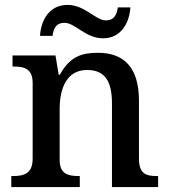

<svg xmlns="http://www.w3.org/2000/svg" viewBox="-20 -762 691 782"><path d="M400 -606C471 -606 507 -666 511 -732H460C456 -705 447 -679 411 -679C369 -679 326 -742 255 -742C183 -742 147 -683 143 -616H194C198 -643 206 -669 243 -669C286 -669 328 -606 400 -606ZM26 0H305V-45H301C257 -45 223 -53 223 -111V-317C223 -402 251 -477 335 -477C410 -477 436 -427 436 -341V0H624V-45H619C574 -45 546 -54 546 -117V-352C546 -488 484 -547 379 -547C315 -547 265 -533 224 -458H219L206 -536H31V-491H35C79 -491 113 -482 113 -424V-116C113 -54 77 -45 32 -45H26Z"/></svg>

Font: Noto Serif Tamil Medium
Style: Italic
Weight: 500
Italic angle: -12°
Designer: Indian Type Foundry, Tom Grace, and the Monotype Design Team
Foundry: Monotype Imaging Inc.
Version: Version 2.003